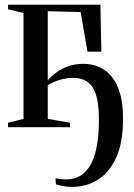

<svg xmlns="http://www.w3.org/2000/svg" viewBox="-20 -522 548 788"><path d="M277 245Q256.5 245 238.5 241.8Q220.5 238.5 209.5 234.5L207.5 210Q215 211.5 228 213Q241 214.5 252 214.5Q318.5 214.5 352.2 153.2Q386 92 386 -29.5Q386 -123 360.8 -162.8Q335.5 -202.5 280 -202.5Q253 -202.5 224.5 -194Q196 -185.5 172.5 -170.5V-189Q189 -208 210.8 -224Q232.5 -240 259.8 -250Q287 -260 320.5 -260Q369.5 -260 406.5 -236.2Q443.5 -212.5 464.2 -162.8Q485 -113 485 -35Q485 63 456.8 124.8Q428.5 186.5 381.2 215.8Q334 245 277 245ZM13 0V-18.5L76.5 -34V-468.5L13 -484V-502.5H392L396 -310H339L311 -472.5L176 -476V-34L267 -18.5V0Z"/></svg>

Font: Merriweather 144pt
Style: Regular
Weight: 400
Version: Version 2.100